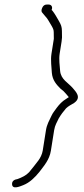

<svg xmlns="http://www.w3.org/2000/svg" viewBox="-20 -701 369 845"><path d="M193.9 -681H185.9C176.5 -681 169.7 -676 165.5 -666C161.2 -656 161.7 -648.7 167 -644L179.6 -629C184.8 -623.7 189.4 -617.3 193.6 -610L207.8 -586C213.4 -575.7 216.4 -570.2 216.5 -559L216.9 -530L206.6 -465C201.9 -435.3 207.1 -405.1 208.2 -380C211.1 -347.7 228.3 -328.6 247.1 -310L259.5 -300C263.5 -296 267.2 -292 270.6 -288L282.4 -274H283.4C278.9 -270.7 274.4 -267.7 270 -265C253.9 -255.3 241.5 -242.2 230 -227C222.2 -215.2 212.2 -204.7 206.3 -191C196.9 -170.6 186.3 -153.6 182.3 -128L168 -38C165.5 -22 157.1 -5.8 149.2 5C136.2 21.7 122.4 40.2 108 57C94.3 71.6 76.4 79.8 57.2 87C43.9 88.9 32.2 95.1 33.1 110C34.4 134 66.7 120 81.9 114C111.1 102.6 133.2 80.2 153.1 56C173.3 28.8 197.5 3 204 -38L218.3 -128C221.8 -150.2 230.9 -163.4 238.5 -180C248 -196.1 258.5 -210.2 270.5 -224C279.9 -233.5 295.3 -241.4 306.3 -248C340.2 -271.8 313.6 -297.5 300.6 -313C280.2 -337.3 248.1 -350.6 244.6 -389C243.2 -411.2 238.5 -439 242.6 -465C245.4 -482.7 248.2 -500.3 251 -518C252 -524 252.6 -530 252.9 -536L252.5 -565C252.2 -583.6 248.5 -591.9 240.1 -607C230.9 -622.7 221 -641.6 209.7 -655C209.2 -655.7 208.3 -656.3 207.1 -657C208.1 -659.7 208.8 -661.7 209 -663C210.7 -673.6 204.5 -681 193.9 -681Z"/></svg>

Font: CiSf OpenHand
Style: Obl
Weight: 400
Foundry: Cannot Into Space Fonts
Version: Version 0.7892